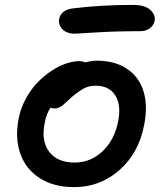

<svg xmlns="http://www.w3.org/2000/svg" viewBox="-20 -750 660 782"><path d="M286.1 -612.8Q251.5 -612.8 233.9 -631.3Q216.3 -649.9 221.2 -673.8Q229.5 -710 276.9 -715.8Q390.1 -730 520 -730Q571.3 -730 592.8 -709.2Q614.3 -688.5 609.9 -666Q606 -646.5 590.3 -634.8Q574.7 -623 551.8 -623Q452.6 -623 370.8 -617.9Q289.1 -612.8 286.1 -612.8ZM282.2 12.2Q198.2 12.2 141.1 -24.9Q84 -62 62.3 -125.5Q40.5 -189 56.2 -268.1Q64.5 -310.1 85 -347.9Q105.5 -385.7 131.8 -413.1Q158.2 -440.4 188.5 -460.7Q218.8 -481 248.3 -491Q277.8 -501 303.2 -501Q314.9 -501 328.1 -496.1Q354.5 -502.9 373 -502.9Q448.7 -502.9 498.3 -469Q547.9 -435.1 565.2 -376Q582.5 -316.9 566.9 -240.2Q545.4 -127 466.6 -57.4Q387.7 12.2 282.2 12.2ZM162.1 -249Q147 -176.3 180.2 -132.1Q213.4 -87.9 284.2 -87.9Q348.6 -87.9 397.2 -133.5Q445.8 -179.2 460.9 -253.9Q474.6 -321.8 449.7 -361.3Q424.8 -400.9 369.1 -400.9Q343.3 -400.9 323.7 -390.9Q304.2 -380.9 274.9 -356.9Q265.6 -349.1 252.9 -336.9Q240.2 -324.7 234.6 -320.3Q229 -315.9 220.2 -312Q211.4 -308.1 201.2 -308.1Q191.4 -308.1 186 -312Q168 -285.2 162.1 -249Z"/></svg>

Font: Shantell Sans Normal
Style: Italic
Weight: 500
Italic angle: -11.31°
Designer: Stephen Nixon, Anya Danilova, Shantell Martin
Foundry: Arrow Type
Version: Version 1.006;[559af2be0]